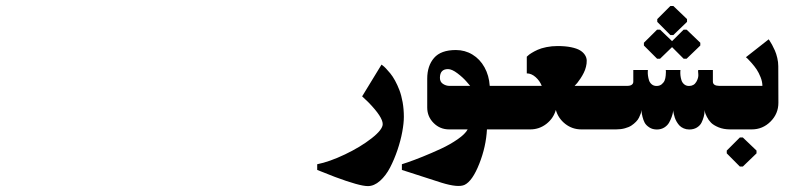

<svg xmlns="http://www.w3.org/2000/svg" viewBox="-1169 -432 2655 641"><path d="M59 189.3Q80 189.3 99.7 171.8Q119.3 154.3 133.3 127.3Q147.3 100.3 158 68.7Q168.7 37 174 8Q179.3 -21 179.3 -42Q179.3 -67.3 175.2 -90.7Q171 -114 164.5 -131Q158 -148 150 -162.7Q142 -177.3 134 -187Q126 -196.7 119.5 -203.5Q113 -210.3 108.7 -213.3L104.7 -216.3L40 -110.3Q40 -110.3 61.7 -89.7Q108.7 -41.3 108.7 -17.7Q108.7 0.7 71.7 29.7Q34.7 58.7 -17.3 83.5Q-69.3 108.3 -110 116.3V135.3Q-110 135.3 -50.7 158.7Q31.3 189.3 59 189.3ZM-1149 -9Z M326.7 -201.3Q339.7 -201.3 358.2 -187.3Q376.7 -173.3 388.7 -159.3L400.7 -145.3H331.3Q320 -145.3 309.8 -152Q299.7 -158.7 299.7 -172Q299.7 -201.3 326.7 -201.3ZM382.3 185Q408.3 172.3 431 115Q453.7 57.7 456.7 0H556V-145.3H466Q463.7 -180 448.5 -207.3Q433.3 -234.7 408.3 -249.8Q383.3 -265 353 -265Q303 -265 280.2 -238.7Q257.3 -212.3 257.3 -169.3V-73Q257.3 -42.7 278.7 -21.3Q300 0 330.3 0H392.3Q384.3 15.3 358.8 33Q333.3 50.7 302.7 64.8Q272 79 242.2 91Q212.3 103 192.7 109.7L172.7 116.3V135.3Q173 135.3 305 178Q361 195.3 382.3 185Z M601.3 0Q631.3 0 655 -18.3Q678.7 -36.7 686.7 -65Q694.7 -36.7 718.2 -18.3Q741.7 0 771.7 0H885.7V-145.3H749.3Q753.3 -149 758.2 -155Q763 -161 769 -170Q775 -179 779.8 -188.7Q784.7 -198.3 787.3 -209Q790 -219.7 789.8 -229.5Q789.7 -239.3 784 -248.3Q778.3 -257.3 767.7 -263.8Q757 -270.3 737.8 -274.3Q718.7 -278.3 692.3 -278.3Q673 -278.3 655.2 -274.7Q637.3 -271 626 -265.8Q614.7 -260.7 606 -255.3Q597.3 -250 593.7 -246.3L589.7 -242.7V-187Q605 -187 619 -174.7Q633 -162.3 639.7 -145.3H509.7V0Z M1034.7 -236 1074.7 -274.7 1113.3 -236H1123.3L1169 -280V-289.3L1123.3 -333H1113.3L1074.7 -294.7L1034.7 -333H1024.7L980.7 -289.3V-280L1024.7 -236ZM1069 -315H1079L1124.7 -359V-368.3L1079 -412H1069L1025.3 -368.3V-359ZM1183.3 -64.7Q1183.7 -62 1184.5 -57.7Q1185.3 -53.3 1190.8 -42.2Q1196.3 -31 1204.7 -22.5Q1213 -14 1229.8 -7Q1246.7 0 1268.7 0H1317V-145.3H1232Q1211.3 -145.7 1211 -159.3V-198.3H1162Q1161 -196.3 1162.3 -184.5Q1163.7 -172.7 1155.7 -158.8Q1147.7 -145 1131.3 -145Q1121.7 -145 1115.2 -150.5Q1108.7 -156 1106.2 -163.8Q1103.7 -171.7 1102.8 -179.5Q1102 -187.3 1102.3 -192.7L1102.7 -198.3H1053.7Q1054 -196 1054.2 -192.5Q1054.3 -189 1053.5 -179.8Q1052.7 -170.7 1050 -163.7Q1047.3 -156.7 1040.3 -150.8Q1033.3 -145 1023 -145Q1013.3 -145 1006.8 -150.5Q1000.3 -156 997.8 -163.8Q995.3 -171.7 994.3 -179.5Q993.3 -187.3 993.7 -192.7L994 -198.3H945.3V-159.3Q945.3 -153 940.3 -149.2Q935.3 -145.3 924.3 -145.3H839V0H888Q904 0 917.3 -3.7Q930.7 -7.3 939.2 -13Q947.7 -18.7 954.3 -25.5Q961 -32.3 964.3 -39.3Q967.7 -46.3 969.8 -52Q972 -57.7 972.3 -61.3L973 -64.7Q973 -62 973.2 -57.7Q973.3 -53.3 976 -42.2Q978.7 -31 983.3 -22.3Q988 -13.7 998.7 -6.7Q1009.3 0.3 1024 0.3Q1038 0.3 1048.7 -6.3Q1059.3 -13 1064.7 -22.5Q1070 -32 1073.3 -41.3Q1076.7 -50.7 1077.7 -57.3L1078.3 -64Q1078.3 -62.7 1078.7 -60.3Q1079 -58 1080.5 -51.3Q1082 -44.7 1084 -38.7Q1086 -32.7 1090.3 -25.2Q1094.7 -17.7 1100 -12.3Q1105.3 -7 1113.8 -3.3Q1122.3 0.3 1132.3 0.3Q1147 0.3 1157.7 -6.3Q1168.3 -13 1173 -22.5Q1177.7 -32 1180.3 -41.7Q1183 -51.3 1183 -58Z M1301 124H1311L1356.7 80V70.7L1311 27H1301L1257.3 70.7V80ZM1270.3 0H1340.7Q1377.3 0 1403.5 -26.2Q1429.7 -52.3 1429.7 -89L1429.3 -211.3Q1429.3 -224.3 1426 -238.5Q1422.7 -252.7 1418 -263.3Q1413.3 -274 1408.5 -282.7Q1403.7 -291.3 1400.5 -296Q1397.3 -300.7 1397.3 -300.7L1321.3 -241Q1323.7 -239 1327.3 -235.7Q1331 -232.3 1340.5 -221.5Q1350 -210.7 1357.2 -200Q1364.3 -189.3 1370.3 -174.2Q1376.3 -159 1376.3 -145.3H1270.3Z"/></svg>

Font: Jomhuria
Style: Regular
Weight: 400
Designer: Arabic design by Kourosh Beigpour, Latin design by Eben Sorkin, engineering by Lasse Fister and Khaled Hosney
Version: Version 1.0010